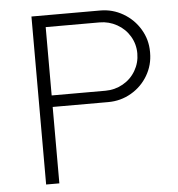

<svg xmlns="http://www.w3.org/2000/svg" viewBox="-50 -734 725 781"><g transform="rotate(-5 312.0 -343.0)"><path d="M575 -501V-497Q575 -447 550 -404.5Q525 -362 482 -337Q439 -312 388 -312H161V0H107V-686H388Q438 -686 481 -661Q524 -636 549.5 -593.5Q575 -551 575 -501ZM161 -638V-359H381Q419 -359 452 -377.5Q485 -396 504 -428.5Q523 -461 523 -499Q523 -537 504 -569Q485 -601 452 -619.5Q419 -638 381 -638Z"/></g></svg>

Font: Chivo Thin
Style: Regular
Weight: 100
Designer: Hector Gatti
Foundry: Omnibus-Type
Version: Version 1.007